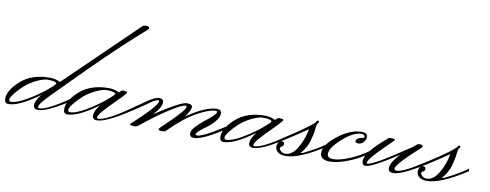

<svg xmlns="http://www.w3.org/2000/svg" viewBox="-99 -852 2938 1152"><g transform="rotate(10 1370.0 -276.0)"><path d="M-7 2Q28 2 90 -34.5Q152 -71 197.5 -108.5Q243 -146 243 -152.5Q243 -159 228.5 -163Q214 -167 189 -167Q164 -167 123 -147.5Q82 -128 52 -101Q22 -74 2 -48Q-18 -22 -18 -10Q-18 2 -7 2ZM167 11Q215 11 347 -80L349 -65Q216 22 161 22Q134 22 134 -3Q134 -30 166 -70Q48 17 -19 18Q-43 18 -43 -11Q-43 -63 23.5 -122Q90 -181 199 -181Q236 -181 262 -166Q267 -170 274 -177L692 -582Q698 -588 716 -588Q734 -588 734 -577Q734 -573 729.5 -568.5Q725 -564 700 -542Q675 -520 651.5 -498.5Q628 -477 586 -438Q544 -399 503 -359Q462 -319 406 -263.5Q350 -208 317.5 -174.5Q285 -141 263.5 -120Q242 -99 227 -83.5Q212 -68 195 -50Q178 -32 169 -18.5Q160 -5 160 3Q160 11 167 11Z M352 2Q390 2 453.5 -36.5Q517 -75 559.5 -111Q602 -147 602 -153Q602 -159 587.5 -163Q573 -167 548 -167Q523 -167 482 -147.5Q441 -128 411 -101Q381 -74 361 -48Q341 -22 341 -10Q341 2 352 2ZM620 -166Q640 -182 642 -182Q669 -179 670 -177.5Q671 -176 671 -174Q671 -172 663 -161.5Q655 -151 616 -112Q519 -17 519 3Q519 11 526 11Q574 11 706 -80L708 -65Q575 22 520 22Q493 22 493 -3.5Q493 -29 524 -70Q406 17 340 18Q316 18 316 -11Q316 -63 382.5 -122Q449 -181 558 -181Q594 -181 620 -166Z M801 -127Q753 -93 700 -60L697 -74L792 -140Q841 -175 867 -175Q893 -175 893 -153Q893 -120 847 -74L864 -84Q1001 -173 1035 -173Q1069 -173 1069 -155Q1069 -135 1037 -92Q1151 -171 1220 -171Q1247 -171 1247 -148Q1247 -125 1227 -100.5Q1207 -76 1183 -58Q1119 -12 1119 0Q1119 7 1130.5 7Q1142 7 1169 -5Q1196 -17 1217 -29.5Q1238 -42 1267.5 -60.5Q1297 -79 1299 -80L1301 -65Q1166 25 1112 25Q1086 25 1086 0Q1086 -17 1107.5 -40.5Q1129 -64 1154 -84Q1223 -136 1223 -153Q1223 -158 1212 -158Q1175 -158 1102 -118Q1029 -78 940 12Q934 18 914.5 18Q895 18 895 9Q895 5 930 -28Q1037 -129 1037 -151Q1037 -157 1030 -157Q1007 -157 929.5 -106.5Q852 -56 771 11Q759 18 752 18Q721 18 721 11Q721 7 748.5 -17Q776 -41 822.5 -89.5Q869 -138 869 -157Q869 -161 864 -161Q846 -161 801 -127Z M1304 2Q1342 2 1405.5 -36.5Q1469 -75 1511.5 -111Q1554 -147 1554 -153Q1554 -159 1539.5 -163Q1525 -167 1500 -167Q1475 -167 1434 -147.5Q1393 -128 1363 -101Q1333 -74 1313 -48Q1293 -22 1293 -10Q1293 2 1304 2ZM1572 -166Q1592 -182 1594 -182Q1621 -179 1622 -177.5Q1623 -176 1623 -174Q1623 -172 1615 -161.5Q1607 -151 1568 -112Q1471 -17 1471 3Q1471 11 1478 11Q1526 11 1658 -80L1660 -65Q1527 22 1472 22Q1445 22 1445 -3.5Q1445 -29 1476 -70Q1358 17 1292 18Q1268 18 1268 -11Q1268 -63 1334.5 -122Q1401 -181 1510 -181Q1546 -181 1572 -166Z M1820 -201Q1824 -207 1829.5 -207Q1835 -207 1835 -201Q1835 -195 1829 -189Q1823 -183 1820.5 -152.5Q1818 -122 1805 -78.5Q1792 -35 1760 0Q1760 2 1764 2Q1771 2 1815 -22L1829 -29Q1867 -50 1910 -80L1912 -65Q1756 36 1673 36Q1640 36 1624.5 22Q1609 8 1609 -9Q1609 -26 1617 -36.5Q1625 -47 1637 -47Q1652 -47 1652 -31Q1652 -21 1636 -13Q1631 -10 1631 -3Q1631 4 1642.5 13.5Q1654 23 1667 23Q1711 23 1742.5 -32.5Q1774 -88 1783 -143V-146Q1686 -80 1652 -60L1649 -74Q1812 -179 1820 -201Z M1921 -21Q1921 5 1958.5 5Q1996 5 2055 -19.5Q2114 -44 2164 -80L2166 -65Q2114 -27 2049.5 -2Q1985 23 1940 23Q1880 23 1880 -21Q1880 -69 1955 -127.5Q2030 -186 2100 -186Q2134 -186 2134 -161Q2134 -144 2121.5 -129Q2109 -114 2090 -114Q2071 -114 2071 -124Q2071 -134 2082 -142Q2093 -150 2106.5 -150.5Q2120 -151 2120 -160Q2120 -165 2114 -169.5Q2108 -174 2099 -174Q2051 -174 1986 -116.5Q1921 -59 1921 -21Z M2264 -177Q2269 -181 2291 -179Q2302 -177 2302 -174.5Q2302 -172 2297 -166Q2292 -160 2249 -118Q2160 -31 2160 -9Q2160 -4 2166 -4Q2200 -4 2413 -148L2440 -170Q2445 -174 2459 -173Q2473 -172 2473 -163Q2473 -159 2470 -156Q2330 -30 2330 -4Q2330 7 2346 7Q2362 7 2389 -5Q2416 -17 2437 -29.5Q2458 -42 2487.5 -60.5Q2517 -79 2519 -80L2521 -65Q2475 -35 2416 -5Q2357 25 2326.5 25Q2296 25 2296 0Q2296 -35 2350 -91Q2193 11 2156 11Q2134 11 2134 -15Q2134 -70 2264 -177Z M2681 -201Q2685 -207 2690.5 -207Q2696 -207 2696 -201Q2696 -195 2690 -189Q2684 -183 2681.5 -152.5Q2679 -122 2666 -78.5Q2653 -35 2621 0Q2621 2 2625 2Q2632 2 2676 -22L2690 -29Q2728 -50 2771 -80L2773 -65Q2617 36 2534 36Q2501 36 2485.5 22Q2470 8 2470 -9Q2470 -26 2478 -36.5Q2486 -47 2498 -47Q2513 -47 2513 -31Q2513 -21 2497 -13Q2492 -10 2492 -3Q2492 4 2503.5 13.5Q2515 23 2528 23Q2572 23 2603.5 -32.5Q2635 -88 2644 -143V-146Q2547 -80 2513 -60L2510 -74Q2673 -179 2681 -201Z"/></g></svg>

Font: Monsieur La Doulaise
Style: Regular
Weight: 400
Designer: Alejandro Paul
Foundry: Alejandro Paul
Version: Version 1.000